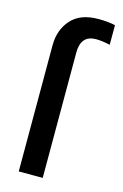

<svg xmlns="http://www.w3.org/2000/svg" viewBox="-111 -761 521 812"><g transform="rotate(15 149.0 -355.0)"><path d="M57 -552Q57 -620 97 -665Q137 -710 216 -710Q258 -710 290 -703V-617Q253 -625 229 -625Q162 -625 162 -549V0H57Z"/></g></svg>

Font: LT Superior Semi-bold
Style: Regular
Weight: 600
Designer: Daniel Lyons
Foundry: LyonsType
Version: Version 1.0